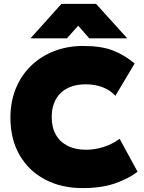

<svg xmlns="http://www.w3.org/2000/svg" viewBox="-20 -951 740 986"><path d="M404.5 15Q295.5 15 211.8 -29Q128 -73 80.8 -154.2Q33.5 -235.5 33.5 -347Q33.5 -428.5 61 -496Q88.5 -563.5 138.8 -612.5Q189 -661.5 257.5 -688.2Q326 -715 407.5 -715Q500.5 -715 560.5 -691.5Q620.5 -668 671.5 -625L572.5 -459Q545.5 -488.5 506.8 -503.2Q468 -518 420.5 -518Q378 -518 345.5 -506.2Q313 -494.5 290.8 -472.5Q268.5 -450.5 257 -419.5Q245.5 -388.5 245.5 -350Q245.5 -297.5 266.5 -260Q287.5 -222.5 327 -202.2Q366.5 -182 422.5 -182Q465.5 -182 509.8 -195.5Q554 -209 594.5 -238L686.5 -69Q639.5 -33 570 -9Q500.5 15 404.5 15ZM136.5 -754 295.5 -931H473.5L633.5 -754H438.5L381.5 -819L323.5 -754Z"/></svg>

Font: Geologica Roman Black
Style: Regular
Weight: 900
Designer: Sindre Bremnes, Frode Helland
Foundry: Monokrom Skriftforlag AS
Version: Version 1.010;gftools[0.9.28]